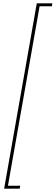

<svg xmlns="http://www.w3.org/2000/svg" viewBox="-20 -954 336 1159"><path d="M5 185H99L102 167H28L219 -916H293L296 -934H202Z"/></svg>

Font: Poppins Devanagari Thin
Style: Italic
Weight: 100
Italic angle: -10°
Designer: Ninad Kale (Devanagari), Jonny Pinhorn (Latin)
Foundry: Indian Type Foundry
Version: 4.005